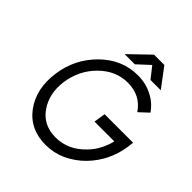

<svg xmlns="http://www.w3.org/2000/svg" viewBox="-233 -1039 1213 1213"><g transform="rotate(45 374.0 -432.0)"><path d="M314 -747H405L486 -822L545 -747H637L540 -876H448ZM469 -712Q328 -712 221 -607Q114 -502 93 -350Q72 -198 148 -93Q225 12 367 12Q438 12 503 -17Q535 -32 564.5 -52.5Q594 -73 620 -99Q722 -203 743 -350L748 -389H493L481 -311H658Q647 -266 626.5 -227Q606 -188 575 -156Q490 -66 378 -66Q268 -66 210 -149Q151 -233 167 -350Q184 -469 266 -551Q349 -634 457 -634Q570 -634 630 -544L691 -601Q673 -627 649.5 -647.5Q626 -668 597 -682Q568 -697 536.5 -704.5Q505 -712 469 -712Z"/></g></svg>

Font: Unageo
Style: Regular-Italic
Weight: 400
Designer: Richard Sepsi
Foundry: Richard Sepsi
Version: Version 2.000